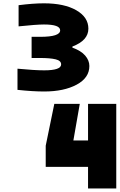

<svg xmlns="http://www.w3.org/2000/svg" viewBox="-20 -1030 707 1134"><path d="M407.6 -748.7Q458.3 -730.5 483.1 -701.8Q507.8 -673.2 507.8 -640Q507.8 -570.3 432.6 -529.9Q357.4 -489.6 240.9 -489.6Q173.8 -489.6 83.3 -499.3V-624.3Q184.9 -614.6 240.9 -614.6Q341.1 -614.6 341.1 -649.7Q341.1 -671.9 308.3 -679.7Q275.4 -687.5 217.4 -687.5H166.7V-812.5H217.4Q335.3 -812.5 335.3 -850.9Q335.3 -885.4 239.6 -885.4Q196 -885.4 89.8 -874.3V-999.3Q175.8 -1010.4 239.6 -1010.4Q359.4 -1010.4 430.7 -969.4Q502 -928.4 502 -860.7Q502 -791 407.6 -755.2ZM666.7 83.3H500V-44.3H250V-169.3L300.8 -416.7H451.2L413.4 -200.5H500V-416.7H666.7Z"/></svg>

Font: TypoPRO Monoid
Style: Bold
Weight: 700
Width: 4
Monospace: yes
Designer: Andreas Larsen (@larsenwork)
Version: Version 0.61